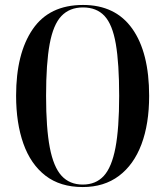

<svg xmlns="http://www.w3.org/2000/svg" viewBox="-20 -745 667 775"><path d="M314 10Q223 10 163.5 -36Q104 -82 74.5 -165Q45 -248 45 -359Q45 -529 112 -627Q179 -725 315 -725Q446 -725 514 -629Q582 -533 582 -358Q582 -245 551 -162.5Q520 -80 460 -35Q400 10 314 10ZM314 0Q367 0 399 -35Q431 -70 446 -148.5Q461 -227 461 -358Q461 -489 447.5 -567.5Q434 -646 402 -680.5Q370 -715 315 -715Q261 -715 228 -680.5Q195 -646 180.5 -567.5Q166 -489 166 -358Q166 -228 181 -149.5Q196 -71 228.5 -35.5Q261 0 314 0Z"/></svg>

Font: Noto Serif Display ExtraCondensed SemiBold
Style: Regular
Weight: 600
Width: 2
Designer: Monotype Design Team
Foundry: Monotype Imaging Inc.
Version: Version 2.009